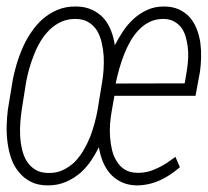

<svg xmlns="http://www.w3.org/2000/svg" viewBox="-28 -558 636 588"><path d="M204.6 -538.1Q173.8 -538.6 148.2 -527.8Q122.6 -517.1 102.5 -499.5Q84 -482.9 69.1 -461.4Q54.2 -439.9 43.5 -416.5Q31.2 -389.2 22.7 -360.8Q14.2 -332.5 9.8 -305.7L-3.9 -222.2Q-6.8 -199.2 -7.6 -173.1Q-8.3 -147 -4.9 -121.6Q-1.5 -95.2 6.8 -71.8Q15.1 -48.3 30.3 -30.3Q44.9 -12.2 66.7 -1.2Q88.4 9.8 118.7 9.8Q149.4 9.8 175 -1.5Q200.7 -12.7 221.7 -31.7Q238.3 -47.4 251.5 -66.9Q264.6 -86.4 274.9 -107.4Q278.3 -85.4 286.1 -65.2Q293.9 -44.9 307.1 -28.8Q321.8 -11.2 342.5 -1Q363.3 9.3 390.6 9.8Q409.7 9.8 427.7 5.6Q445.8 1.5 462.9 -6.3Q479 -13.7 494.1 -23.9Q509.3 -34.2 522.9 -45.9L509.3 -77.6Q496.1 -67.9 482.7 -58.8Q469.2 -49.8 455.1 -43.5Q440.4 -36.1 424.6 -32.2Q408.7 -28.3 391.6 -28.8Q369.1 -29.3 354 -38.8Q338.9 -48.3 329.6 -64Q319.8 -79.1 315.2 -98.4Q310.5 -117.7 309.1 -138.2Q307.6 -158.7 309.1 -178.2Q310.5 -197.8 313.5 -213.9L322.3 -264.6H570.8L584.5 -338.9Q587.4 -359.9 587.9 -382.8Q588.4 -405.8 585.4 -428.2Q582 -450.2 574.2 -470Q566.4 -489.7 553.2 -504.9Q539.6 -520 520 -529.1Q500.5 -538.1 473.6 -538.1Q445.3 -538.1 422.1 -527.3Q398.9 -516.6 379.9 -499Q362.3 -482.4 348.4 -461.7Q334.5 -440.9 323.7 -419.4Q320.3 -442.9 312.3 -463.6Q304.2 -484.4 291 -500.5Q275.9 -517.6 254.2 -527.8Q232.4 -538.1 204.6 -538.1ZM38.6 -222.2 51.8 -305.7Q55.2 -324.7 61.3 -346.7Q67.4 -368.7 76.2 -390.6Q84.5 -412.1 96.4 -431.9Q108.4 -451.7 124.5 -467.3Q140.1 -482.4 159.4 -491.2Q178.7 -500 202.6 -500Q226.6 -500 242.7 -490.2Q258.8 -480.5 269 -464.4Q278.8 -447.8 283.4 -427.5Q288.1 -407.2 289.6 -385.7Q290.5 -364.3 289.1 -343.5Q287.6 -322.8 284.7 -306.2L271 -222.2Q267.6 -202.6 261.7 -180.9Q255.9 -159.2 247.6 -137.7Q238.8 -116.2 226.8 -96.2Q214.8 -76.2 199.7 -61Q183.6 -45.9 164.1 -36.9Q144.5 -27.8 120.6 -28.3Q96.7 -28.3 80.6 -38.1Q64.5 -47.9 54.2 -64Q44.4 -79.6 39.6 -100.3Q34.7 -121.1 33.7 -142.6Q32.7 -163.6 34.4 -184.6Q36.1 -205.6 38.6 -222.2ZM326.2 -302.2 327.6 -308.6Q331.5 -326.7 337.4 -347.7Q343.3 -368.7 351.6 -390.1Q359.9 -411.6 371.1 -431.4Q382.3 -451.2 397 -466.3Q411.6 -481.9 430.4 -491Q449.2 -500 472.2 -500Q491.2 -500 504.9 -492.4Q518.6 -484.9 527.8 -472.7Q536.1 -460.9 540.5 -445.8Q544.9 -430.7 546.9 -415Q549.3 -396 548.1 -377.2Q546.9 -358.4 544.4 -342.8L537.6 -302.7Z"/></svg>

Font: Roboto Mono ExtraLight
Style: Italic
Weight: 250
Italic angle: -10°
Monospace: yes
Designer: Google
Version: Version 3.000